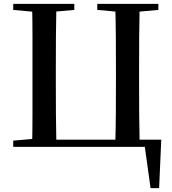

<svg xmlns="http://www.w3.org/2000/svg" viewBox="-20 -755 883 987"><path d="M145 0Q147 -86 147 -171.5Q147 -257 147 -342V-393Q147 -479 147 -565Q147 -651 145 -735H270Q268 -650 267.5 -565Q267 -480 267 -393V-342Q267 -256 267.5 -170.5Q268 -85 270 0ZM572 0Q575 -85 575.5 -170.5Q576 -256 576 -343V-393Q576 -479 575.5 -565Q575 -651 572 -735H698Q696 -651 695.5 -566Q695 -481 695 -393V-342Q695 -257 695.5 -171.5Q696 -86 698 0ZM207 0V-37H809L798 212H754L720 -32L774 0ZM48 -704V-735H362V-704L217 -691H192ZM480 -704V-735H794V-704L649 -691H624ZM48 0V-32L195 -45H207V0Z"/></svg>

Font: Noto Serif KR SemiBold
Style: Regular
Weight: 600
Designer: Ryoko NISHIZUKA 西塚涼子 (kana & ideographs); Frank Grießhammer (Latin, Greek & Cyrillic); Wenlong ZHANG 张文龙 (bopomofo); San
Foundry: Adobe
Version: Version 2.003-H1;hotconv 1.1.1;makeotfexe 2.6.0